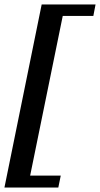

<svg xmlns="http://www.w3.org/2000/svg" viewBox="-52 -724 451 866"><path d="M136 -704H379L369 -652H231L84 68H222L211 122H-32Z"/></svg>

Font: Taviraj SemiBold
Style: Italic
Weight: 600
Italic angle: -12°
Designer: Katatrad Team
Foundry: CadsonDemak
Version: Version 1.001